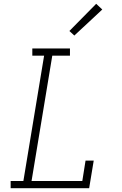

<svg xmlns="http://www.w3.org/2000/svg" viewBox="-20 -990 640 1010"><path d="M36 0V-38H103L212 -697H150V-735H348V-697H255L146 -38H413L430 -145H473L449 0ZM371 -803 345 -827 486 -970 518 -940Z"/></svg>

Font: Iosevka Etoile XLtObl
Style: Regular
Weight: 200
Italic angle: -9°
Designer: Belleve Invis
Foundry: Belleve Invis
Version: Version 15.5.2; ttfautohint (v1.8.4)